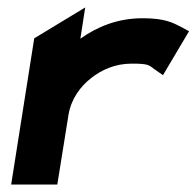

<svg xmlns="http://www.w3.org/2000/svg" viewBox="-20 -496 528 516"><path d="M10 0H134L164 -187C171 -230 196 -264 226 -287C253 -308 289 -325 334 -325C380 -325 380 -321 395 -310L418 -294L488 -412L468 -423C444 -435 424 -447 363 -447C296 -447 241 -424 196 -392L209 -476L72 -393Z"/></svg>

Font: Charger Pro
Style: UltraExtObl
Weight: 900
Designer: Jasper
Foundry: Cannot Into Space Fonts
Version: Version 1.09